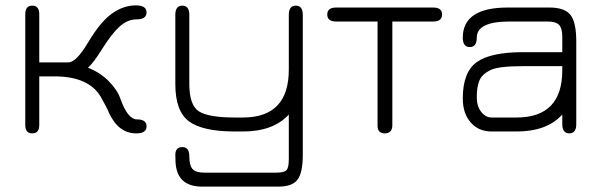

<svg xmlns="http://www.w3.org/2000/svg" viewBox="-20 -489 2235 714"><path d="M126 -436V-257H234Q264 -257 308 -332Q355 -410 397.5 -439.5Q440 -469 485 -469Q525 -469 525 -443Q525 -417 488 -417Q454 -417 424 -389.5Q394 -362 360 -307Q326 -253 307 -237Q352 -220 384.5 -187Q417 -154 428 -121Q455 -45 490 -45Q525 -45 525 -19Q525 7 487 7Q421 7 386 -68Q376 -92 354 -130Q309 -205 182 -205H126V-24Q126 7 100 7Q74 7 74 -24V-436Q74 -468 100 -468Q126 -468 126 -436Z M854 -52H883Q1054 -52 1054 -230V-434Q1054 -468 1080 -468Q1106 -468 1106 -434V87Q1106 153 1086.5 179Q1067 205 1015 205H732Q648 205 635 133Q632 117 632 87Q632 58 658 58Q684 58 684 92Q684 126 696 139.5Q708 153 739 153H1008Q1037 153 1045.5 143.5Q1054 134 1054 103V-63Q996 0 883 0H854Q734 0 683 -37.5Q632 -75 632 -176V-434Q632 -468 658 -468Q684 -468 684 -434V-177Q684 -98 719.5 -75Q755 -52 854 -52Z M1230 -461H1591Q1624 -461 1624 -435Q1624 -409 1591 -409H1439V-24Q1439 7 1411 7Q1384 7 1384 -22V-409H1230Q1197 -409 1197 -435Q1197 -461 1230 -461Z M1701 -349Q1701 -461 1868 -461H2023Q2080 -461 2101.5 -433.5Q2123 -406 2123 -335V-27Q2123 7 2097 7Q2071 7 2071 -28V-63Q2014 0 1901 0H1808Q1760 0 1730.5 -33.5Q1701 -67 1701 -123Q1701 -221 1753 -258Q1805 -295 1924 -295H2071V-352Q2071 -383 2059.5 -396Q2048 -409 2016 -409H1875Q1753 -409 1753 -349Q1753 -314 1727 -314Q1701 -314 1701 -349ZM1808 -52H1901Q2071 -52 2071 -228V-243H1924Q1830 -243 1801 -227Q1772 -212 1762.5 -189Q1753 -166 1753 -127Q1753 -94 1769.5 -73Q1786 -52 1808 -52Z"/></svg>

Font: Jura
Style: Regular
Weight: 400
Designer: Daniel Johnson, Alexei Vanyashin
Foundry: Daniel Johnson
Version: Version 5.103